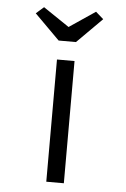

<svg xmlns="http://www.w3.org/2000/svg" viewBox="-53 -778 535 817"><g transform="rotate(5 214.5 -369.5)"><path d="M176 0V-522H251V0ZM176 -603 69 -710 102 -739 228 -654H198L324 -739L357 -710L250 -603Z"/></g></svg>

Font: Lexend Tera Light
Style: Regular
Weight: 300
Designer: Bonnie Shaver-Troup, Thomas Jockin
Foundry: Lexend
Version: Version 1.007